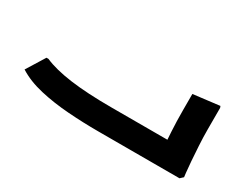

<svg xmlns="http://www.w3.org/2000/svg" viewBox="-55 -599 1046 836"><g transform="rotate(30 468.0 -181.0)"><path d="M461 0Q387 0 310.5 -5.5Q234 -11 166.5 -26.5Q99 -42 50 -73L107 -165H117Q169 -142 253 -130.5Q337 -119 461 -119H739L734 0ZM745 0 748 -42Q748 -42 745 -74.5Q742 -107 739 -158Q736 -209 736 -265V-346L868 -362L871 -354V-247Q871 -206 873.5 -165Q876 -124 878.5 -89.5Q881 -55 883.5 -34.5Q886 -14 886 -14L871 0ZM650 0V-119H756V0ZM650 0Q639 0 634.5 -17.5Q630 -35 630 -61Q630 -87 634.5 -103Q639 -119 650 -119Z"/></g></svg>

Font: Fustat ExtraBold
Style: Regular
Weight: 800
Designer: Mohamed Gaber, Khaled Hosny, Laura Garcia Mut
Foundry: Kief Type Foundry, Alif Type Foundry, Hard Type Foundry
Version: Version 1.007